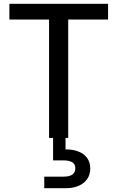

<svg xmlns="http://www.w3.org/2000/svg" viewBox="-20 -720 612 1002"><path d="M236 0V-618H29V-700H544V-618H336V0ZM211 262V202H310Q342 202 357.5 191Q373 180 373 158Q373 137 357.5 127Q342 117 310 117H257V-5H322V60Q358 59 387.5 70Q417 81 434 103.5Q451 126 451 160Q451 192 434.5 215Q418 238 390 250Q362 262 327 262Z"/></svg>

Font: DM Sans 16pt Medium
Style: Regular
Weight: 500
Version: Version 4.004;gftools[0.9.30]